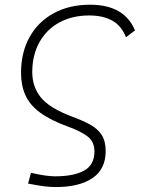

<svg xmlns="http://www.w3.org/2000/svg" viewBox="-20 -547 626 802"><path d="M212.4 234.4Q189.5 234.4 162.8 231Q136.2 227.5 97.2 219.7L109.4 174.8Q172.4 189.5 210.4 189.5Q287.6 189.5 331.1 165.8Q374.5 142.1 374.5 85.4Q374.5 44.9 346.2 23.2Q317.9 1.5 266.6 -17.1Q191.4 -44.4 147.9 -76.4Q104.5 -108.4 86.2 -149.2Q67.9 -189.9 67.9 -242.2Q67.9 -328.6 103.8 -392.6Q139.6 -456.5 204.6 -491.9Q269.5 -527.3 356.4 -527.3Q499.5 -527.3 543.9 -419.9L506.3 -391.6Q486.8 -440.4 448 -461.4Q409.2 -482.4 352.5 -482.4Q281.2 -482.4 227.8 -453.1Q174.3 -423.8 144.8 -370.8Q115.2 -317.9 114.7 -246.6Q114.7 -184.1 151.1 -139.4Q187.5 -94.7 284.2 -58.6Q327.1 -43 357.7 -25.9Q388.2 -8.8 404.8 16.8Q421.4 42.5 421.4 84.5Q421.4 159.7 366.2 197Q311 234.4 212.4 234.4Z"/></svg>

Font: Cascadia Code NF ExtraLight
Style: Italic
Weight: 200
Italic angle: -10°
Monospace: yes
Designer: Aaron Bell
Foundry: Saja Typeworks
Version: Version 2404.023; ttfautohint (v1.8.4)